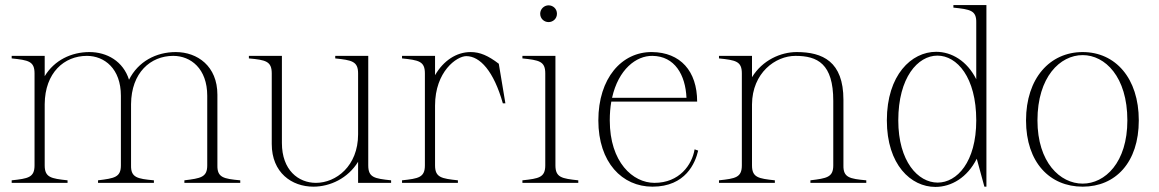

<svg xmlns="http://www.w3.org/2000/svg" viewBox="-20 -720 4565 756"><path d="M26 -10V0H246V-10C181 -17 156 -21 156 -69V-310C157 -434 233 -500 322 -500C391 -500 456 -450 456 -343V-69C456 -22 431 -18 366 -10V0H586V-10C520 -16 495 -21 496 -69V-310C497 -434 573 -500 662 -500C731 -500 796 -450 796 -343V-69C796 -22 771 -18 706 -10V0H926V-10C860 -16 835 -21 836 -69V-347C836 -460 757 -515 672 -515C595 -515 524 -478 488 -406C465 -479 401 -515 332 -515C261 -515 194 -483 156 -420V-500H26V-490C92 -483 116 -479 116 -431V-69C116 -21 91 -17 26 -10Z M1214 15C1280 15 1350 -18 1390 -83V0H1520V-10C1454 -17 1430 -21 1430 -69V-500H1300V-490C1365 -483 1390 -479 1390 -431V-191C1390 -66 1303 0 1224 0C1155 0 1090 -50 1090 -157V-500H960V-490C1026 -484 1050 -479 1050 -431V-153C1050 -40 1129 15 1214 15Z M1693 -69V-304C1693 -439 1779 -499 1816 -499C1870 -499 1924 -440 1960 -313H1970L1944 -469C1902 -501 1870 -515 1833 -515C1777 -515 1726 -481 1693 -424V-500H1563V-490C1629 -483 1653 -479 1653 -431V-69C1653 -21 1628 -17 1563 -10V0H1783V-10C1718 -17 1693 -21 1693 -69Z M2037 -10V0H2257V-10C2192 -17 2167 -21 2167 -69V-500H2037V-490C2103 -483 2127 -479 2127 -431V-69C2127 -21 2102 -17 2037 -10ZM2173 -666C2173 -686 2157 -699 2140 -699C2123 -699 2107 -685 2107 -666C2107 -646 2123 -633 2140 -633C2157 -633 2173 -646 2173 -666Z M2549 15C2680 15 2718 -79 2729 -127L2715 -132C2705 -71 2655 0 2557 0C2472 0 2381 -81 2381 -246C2381 -273 2383 -297 2387 -320H2725C2725 -440 2659 -514 2547 -515C2428 -516 2336 -412 2336 -246C2336 -80 2430 15 2549 15ZM2390 -335C2415 -447 2485 -501 2549 -500C2637 -499 2679 -425 2683 -335Z M3301 -69V-327C3301 -478 3219 -515 3117 -515C3054 -515 2982 -483 2941 -416V-500H2811V-490C2877 -483 2901 -479 2901 -431V-69C2901 -21 2876 -17 2811 -10V0H3031V-10C2966 -17 2941 -21 2941 -69V-309C2942 -433 3033 -500 3112 -500C3199 -500 3261 -469 3261 -323V-69C3261 -22 3236 -18 3171 -10V0H3391V-10C3325 -16 3300 -21 3301 -69Z M3663 16C3726 16 3789 -21 3826 -95L3856 15H3864V-700H3734V-690C3801 -683 3825 -679 3824 -631V-408C3788 -480 3727 -516 3666 -516C3569 -516 3472 -425 3472 -246C3472 -71 3567 16 3663 16ZM3672 -1C3595 -1 3517 -84 3517 -246C3517 -415 3594 -501 3671 -501C3748 -501 3824 -416 3824 -246C3824 -82 3748 -1 3672 -1Z M4243 15C4372 15 4464 -80 4464 -246C4464 -412 4372 -515 4243 -515C4114 -515 4020 -412 4020 -246C4020 -80 4114 15 4243 15ZM4243 3C4154 3 4065 -81 4065 -246C4065 -417 4154 -503 4243 -503C4331 -503 4419 -418 4419 -246C4419 -80 4331 3 4243 3Z"/></svg>

Font: Sprat Condensed Thin
Style: Regular
Weight: 100
Width: 3
Designer: Ethan Nakache
Foundry: Collletttivo
Version: Version 2.000;Glyphs 3.2 (3217)